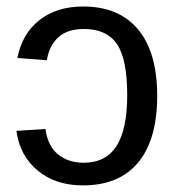

<svg xmlns="http://www.w3.org/2000/svg" viewBox="-20 -558 540 588"><path d="M369.6 -266.6Q369.6 -377 338.1 -423.1Q306.6 -469.2 237.3 -469.2Q186 -469.2 158.2 -443.4Q130.4 -417.5 123.5 -373.5L33.2 -380.4Q47.4 -454.1 100.3 -496.1Q153.3 -538.1 234.9 -538.1Q344.2 -538.1 402.8 -468Q461.4 -397.9 461.4 -264.6Q461.4 -130.4 403.1 -60.3Q344.7 9.8 233.9 9.8Q150.4 9.8 95.5 -35.6Q40.5 -81.1 30.3 -157.2L119.1 -163.1Q126.5 -110.4 158 -85Q189.5 -59.6 236.3 -59.6Q303.7 -59.6 336.7 -110.6Q369.6 -161.6 369.6 -266.6Z"/></svg>

Font: Arial
Style: Regular
Weight: 400
Designer: Steve Matteson
Foundry: Ascender Corporation
Version: Version 2.00.3